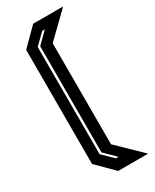

<svg xmlns="http://www.w3.org/2000/svg" viewBox="-239 -812 869 1073"><g transform="rotate(-30 196.0 -275.0)"><path d="M182 200 75 93V-643L182 -750H375.5L222 -601V51L375.5 200ZM206 132.5H223L153 63.5V-621.5L223 -690.5H206L139 -624.5V66.5Z"/></g></svg>

Font: Tourney Condensed Regular
Style: Bold
Weight: 700
Width: 3
Designer: Tyler Finck
Foundry: Etcetera Type Co
Version: Version 1.010; ttfautohint (v1.8.3)